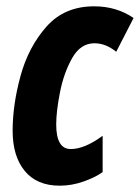

<svg xmlns="http://www.w3.org/2000/svg" viewBox="-20 -578 443 608"><path d="M305 -33V-148Q248 -106 204 -106Q158 -106 158 -184Q158 -225 170 -286Q182 -347 208.5 -394Q235 -441 279 -441Q315 -441 348 -414L403 -521Q349 -558 278 -558Q184 -558 127 -493.5Q70 -429 45 -337.5Q20 -246 20 -164Q20 -83 58.5 -36.5Q97 10 169 10Q207 10 244 -3Q281 -16 305 -33Z"/></svg>

Font: Noto Sans UI Condensed ExtraBold
Style: Italic
Weight: 800
Width: 3
Designer: Monotype Design Team
Foundry: Monotype Imaging Inc.
Version: 1.001